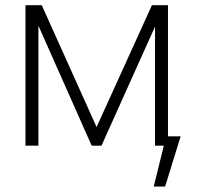

<svg xmlns="http://www.w3.org/2000/svg" viewBox="-20 -550 753 725"><path d="M553.7 -530.3H614.3V-35.2H662.1L603.5 154.3H560.5L598.6 0H565.4V-449.7L363.3 0H326.2L125 -453.1V0H76.2V-530.3H137.7L344.7 -70.3Z"/></svg>

Font: Pretendard JP ExtraLight
Style: Regular
Weight: 200
Designer: Base glyphs from Inter by Rasmus Andersson; Hangeul glyphs from Noto Sans CJK(Source Han Sans) by Jang Soo-young and Kan
Foundry: Kil Hyung-jin
Version: Version 1.309